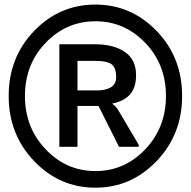

<svg xmlns="http://www.w3.org/2000/svg" viewBox="-20 -762 848 853"><path d="M18.6 -335.4Q18.6 -164.6 131.6 -46.4Q244.6 71.8 403.8 71.8Q562.5 71.8 675.8 -46.4Q789.1 -164.6 789.1 -335.4Q789.1 -507.3 675.8 -624.5Q562.5 -741.7 403.8 -741.7Q244.6 -741.7 131.6 -624.5Q18.6 -507.3 18.6 -335.4ZM90.8 -335.4Q90.8 -476.1 182.9 -571.8Q274.9 -667.5 404.3 -667.5Q533.2 -667.5 625.2 -571.8Q717.3 -476.1 717.3 -335.4Q717.3 -195.3 625.2 -98.6Q533.2 -2 404.3 -2Q274.9 -2 182.9 -98.6Q90.8 -195.3 90.8 -335.4ZM417.5 -291.5 508.8 -109.9H596.2V-118.7L513.7 -258.8Q505.4 -272.9 499.3 -281.7Q493.2 -290.5 478 -301.8Q531.2 -312.5 557.9 -342.8Q584.5 -373 584.5 -428.2Q584.5 -497.1 534.7 -531.2Q484.9 -565.4 400.9 -565.4H243.7V-109.9H324.2V-291.5ZM401.4 -491.7Q459 -491.2 477.5 -475.1Q496.1 -459 496.1 -419.4Q496.1 -388.2 472.7 -374.3Q449.2 -360.4 413.6 -360.4H324.2V-491.7Z"/></svg>

Font: Roboto Flex
Style: Regular
Weight: 400
Designer: Berlow after Robertson
Foundry: Google
Version: Version 3.200;gftools[0.9.32]